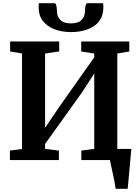

<svg xmlns="http://www.w3.org/2000/svg" viewBox="-20 -1003 875 1203"><path d="M320 -983Q330.5 -983 333.5 -966Q336.5 -949 336.5 -935.5Q336.5 -900 357.8 -878.2Q379 -856.5 425 -856.5Q470.5 -856.5 491.5 -878.2Q512.5 -900 512.5 -935.5Q512.5 -949 515.8 -966Q519 -983 529 -983H626.5Q626.5 -976.5 627 -969.8Q627.5 -963 627.5 -956Q627.5 -880.5 570.8 -841.2Q514 -802 424.5 -802Q367 -802 321.2 -819.8Q275.5 -837.5 248.8 -871.8Q222 -906 222 -956Q222 -963 222.5 -969.8Q223 -976.5 223 -983ZM42 0V-59.5L118 -69.5V-668L43.5 -680.5V-743H351V-681L262.5 -667.5V-202L347 -327L570.5 -644V-667.5L489 -680.5V-743H790V-680.5L715 -667.5V-70H803Q801 -50.5 798 -16.5Q795 17.5 791.5 56.2Q788 95 784.8 128.5Q781.5 162 780 180H704.5Q702.5 163.5 697.8 138.2Q693 113 687.2 86Q681.5 59 676.2 35.8Q671 12.5 668.5 0H489.5V-59.5L570.5 -70V-542.5L492 -421.5L262.5 -101V-70L349 -59.5V0Z"/></svg>

Font: Merriweather
Style: Bold
Weight: 700
Designer: Eben Sorkin
Foundry: Eben Sorkin
Version: Version 2.100; ttfautohint (v1.7.19-72a1) -l 8 -r 50 -G 200 